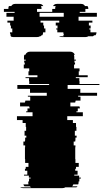

<svg xmlns="http://www.w3.org/2000/svg" viewBox="-73 -965 530 985"><path d="M437 -529H274V-509H339V-489H425V-474H328V-469H340V-449H315V-444H313V-439H288V-419H335V-414H337V-409H326V-394H319V-389H352V-369H272V-349H301V-334H317V-314H319V-294H311V-269H320V-259H314V-244H313V-239H305V-219H314V-209H313V-149H314V-129H331V-109H317V-99H313V-89H325V-69H308V-64H333V-54H342V-49H334V-34H330V-27Q330 -25 329.5 -23Q329 -21 328 -19H303Q302 -14 297 -9H325Q321 -5 319 -4H262Q257 0 248 0H44Q35 0 30 -4H87Q83 -5 81 -9H53Q48 -14 47 -19H73Q72 -22 72 -27V-34H76V-49H84V-54H75V-64H50V-69H67V-89H55V-99H59V-109H73V-129H56V-149H55V-209H56V-219H47V-239H55V-244H56V-259H62V-269H53V-294H61V-314H59V-334H43V-349H14V-369H94V-389H61V-394H68V-409H79V-414H77V-419H30V-439H55V-444H57V-449H82V-469H70V-474H167V-489H81V-509H16V-529H179V-534H77V-549H76V-564H58V-569H119V-579H73V-599H77V-614H49V-634H54V-644H51V-654H59V-659H50V-673Q50 -678 52 -684H57Q64 -700 82 -700H286Q304 -700 311 -684H306Q308 -678 308 -673V-659H317V-654H309V-644H312V-634H307V-614H335V-599H331V-579H377V-569H316V-564H334V-549H335V-534H437ZM424 -879H330V-859H401V-849H383V-834H392V-819H385V-814H391V-799H422V-798Q422 -791 417 -784H410Q406 -780 404 -779H380Q375 -775 367 -775H243Q234 -775 230 -779H254Q251 -781 249 -784H256Q252 -789 252 -798V-799H221V-814H215V-819H222V-834H213V-849H231V-859H135V-849H149V-834H153V-819H160V-799H148V-798Q148 -789 144 -784H140Q139 -783 138 -781.5Q137 -780 135 -779H132Q127 -775 118 -775H-6Q-14 -775 -19 -779H-16Q-19 -781 -21 -784H-17Q-22 -791 -22 -798V-799H-10V-819H-17V-834H-21V-849H-35V-859H-3V-879H-40V-899H2V-904H-53V-919H-30V-922Q-30 -930 -27 -934H-15Q-9 -945 5 -945H129Q143 -945 149 -934H137Q140 -930 140 -922V-919H117V-904H195V-919H210V-922Q210 -930 213 -934H199Q205 -945 219 -945H343Q357 -945 363 -934H376Q380 -928 380 -922V-919H365V-904H336V-899H424ZM254 -879V-899H130V-879Z"/></svg>

Font: Rubik Glitch
Style: Regular
Weight: 400
Designer: Hubert and Fischer, NaN
Foundry: Hubert and Fischer, NaN
Version: Version 2.200